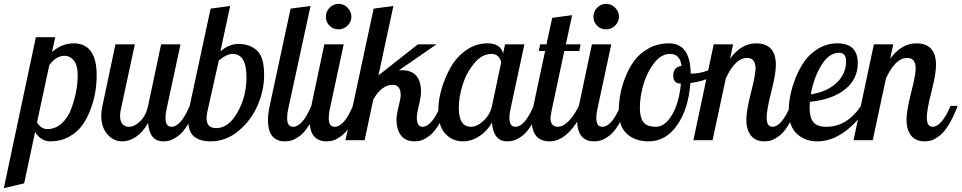

<svg xmlns="http://www.w3.org/2000/svg" viewBox="-95 -731 5013 1001"><path d="M-75 250 92 -537H193L176 -460Q228 -505 289 -505Q409 -505 409 -338Q409 -296 402 -252.5Q395 -209 377.5 -161.5Q360 -114 333.5 -77.5Q307 -41 264 -17.5Q221 6 168 6Q118 6 88 -43L31 225ZM98 -93Q119 -58 152 -58Q194 -58 226.5 -87.5Q259 -117 276 -162.5Q293 -208 301.5 -252.5Q310 -297 310 -336Q310 -391 290 -415.5Q270 -440 241 -440Q197 -440 162 -391Z M433 -128Q433 -152 439 -179L507 -500H608L535 -160Q531 -144 531 -127Q531 -99 543.5 -84.5Q556 -70 576 -70Q607 -70 637 -100Q667 -130 677 -179L745 -500H846L773 -160Q768 -140 768 -115Q768 -70 799 -70Q848 -70 894 -179H931Q908 -120 883.5 -80.5Q859 -41 835.5 -23.5Q812 -6 794.5 0Q777 6 757 6Q684 6 677 -90Q650 -42 614.5 -18Q579 6 543 6Q497 6 465 -30.5Q433 -67 433 -128Z M886 -107Q886 -139 894 -179L1003 -686L1105 -700L1054 -463Q1099 -502 1148 -502Q1207 -502 1244.5 -468Q1282 -434 1282 -339Q1282 -260 1248 -181.5Q1214 -103 1148.5 -48.5Q1083 6 1004 6Q947 6 916.5 -19.5Q886 -45 886 -107ZM982 -115Q982 -63 1032 -63Q1097 -63 1143.5 -145.5Q1190 -228 1190 -328Q1190 -450 1118 -450Q1087 -450 1046 -416L987 -153Q982 -130 982 -115Z M1302 -105Q1302 -136 1311 -179L1420 -686L1524 -700L1407 -160Q1402 -140 1402 -115Q1402 -70 1433 -70Q1482 -70 1528 -179H1565Q1542 -120 1517.5 -80.5Q1493 -41 1469.5 -23.5Q1446 -6 1428.5 0Q1411 6 1391 6Q1302 6 1302 -105Z M1519 -105Q1519 -136 1528 -179L1596 -500H1697L1624 -160Q1619 -140 1619 -115Q1619 -70 1650 -70Q1699 -70 1745 -179H1782Q1759 -120 1734.5 -80.5Q1710 -41 1686.5 -23.5Q1663 -6 1645.5 0Q1628 6 1608 6Q1519 6 1519 -105ZM1604 -644Q1604 -671 1623.5 -691Q1643 -711 1670 -711Q1697 -711 1717 -691Q1737 -671 1737 -644Q1737 -617 1717 -597.5Q1697 -578 1670 -578Q1642 -578 1623 -597Q1604 -616 1604 -644Z M1706 0 1853 -686 1956 -700 1878 -338 2084 -500H2181L1984 -364Q1986 -364 1991 -364.5Q1996 -365 1999 -365Q2100 -365 2100 -252Q2100 -227 2089 -182Q2078 -137 2078 -119Q2078 -70 2108 -70Q2155 -70 2202 -179H2239Q2216 -119 2191.5 -79.5Q2167 -40 2144 -23Q2121 -6 2104 0Q2087 6 2068 6Q2019 6 1995.5 -25Q1972 -56 1972 -107Q1972 -130 1983 -175Q1994 -220 1994 -234Q1994 -289 1952 -289Q1895 -289 1851 -212L1806 0Z M2190 -155Q2190 -208 2207 -267Q2224 -326 2254.5 -380Q2285 -434 2335.5 -469.5Q2386 -505 2446 -505Q2515 -505 2528 -452L2538 -500H2639L2566 -160Q2561 -140 2561 -115Q2561 -70 2592 -70Q2641 -70 2687 -179H2724Q2701 -120 2676.5 -80.5Q2652 -41 2628.5 -23.5Q2605 -6 2587.5 0Q2570 6 2550 6Q2477 6 2470 -92Q2446 -49 2405 -21.5Q2364 6 2318 6Q2264 6 2227 -33.5Q2190 -73 2190 -155ZM2297 -169Q2297 -70 2360 -70Q2393 -70 2427 -102.5Q2461 -135 2470 -179L2518 -406Q2515 -424 2502 -437Q2489 -450 2468 -450Q2417 -450 2376 -399.5Q2335 -349 2316 -286Q2297 -223 2297 -169Z M2677 -106Q2677 -134 2686 -179L2747 -465H2714L2721 -500H2754L2784 -638L2888 -652L2855 -500H2932L2925 -465H2847L2782 -160Q2775 -122 2775 -117Q2775 -70 2813 -70Q2840 -70 2869 -99Q2898 -128 2923 -179H2960Q2873 6 2771 6Q2677 6 2677 -106Z M2914 -105Q2914 -136 2923 -179L2991 -500H3092L3019 -160Q3014 -140 3014 -115Q3014 -70 3045 -70Q3094 -70 3140 -179H3177Q3154 -120 3129.5 -80.5Q3105 -41 3081.5 -23.5Q3058 -6 3040.5 0Q3023 6 3003 6Q2914 6 2914 -105ZM2999 -644Q2999 -671 3018.5 -691Q3038 -711 3065 -711Q3092 -711 3112 -691Q3132 -671 3132 -644Q3132 -617 3112 -597.5Q3092 -578 3065 -578Q3037 -578 3018 -597Q2999 -616 2999 -644Z M3131 -152Q3131 -190 3138 -233Q3145 -276 3164 -325.5Q3183 -375 3211.5 -414Q3240 -453 3287 -479Q3334 -505 3393 -505Q3504 -505 3506 -347Q3595 -347 3670 -407L3679 -380Q3621 -313 3504 -298Q3495 -165 3436 -79.5Q3377 6 3287 6Q3217 6 3174 -32.5Q3131 -71 3131 -152ZM3241 -170Q3241 -117 3260 -93.5Q3279 -70 3325 -70Q3371 -70 3408 -131Q3445 -192 3455 -295Q3415 -295 3415 -336Q3415 -382 3458 -387Q3451 -450 3398 -450Q3351 -450 3313.5 -400Q3276 -350 3258.5 -287Q3241 -224 3241 -170Z M3520 0 3626 -500H3727L3711 -425Q3770 -505 3847 -505Q3950 -505 3950 -392Q3950 -346 3926 -252Q3902 -158 3902 -119Q3902 -70 3932 -70Q3979 -70 4026 -179H4063Q4040 -119 4015.5 -79.5Q3991 -40 3968 -23Q3945 -6 3928 0Q3911 6 3892 6Q3843 6 3819.5 -25Q3796 -56 3796 -107Q3796 -153 3820 -247Q3844 -341 3844 -374Q3844 -429 3800 -429Q3738 -429 3689 -322L3620 0Z M4017 -154Q4017 -190 4025.5 -234Q4034 -278 4053.5 -326.5Q4073 -375 4101 -414Q4129 -453 4173.5 -479Q4218 -505 4270 -505Q4377 -505 4377 -402Q4377 -318 4310.5 -265Q4244 -212 4127 -200Q4126 -189 4126 -169Q4126 -117 4146 -93.5Q4166 -70 4213 -70Q4321 -70 4394 -179H4426Q4384 -101 4313 -47.5Q4242 6 4165 6Q4102 6 4059.5 -33.5Q4017 -73 4017 -154ZM4132 -239Q4216 -252 4266 -298.5Q4316 -345 4316 -412Q4316 -456 4279 -456Q4227 -456 4187 -390.5Q4147 -325 4132 -239Z M4355 0 4461 -500H4562L4546 -425Q4605 -505 4682 -505Q4785 -505 4785 -392Q4785 -346 4761 -252Q4737 -158 4737 -119Q4737 -70 4767 -70Q4814 -70 4861 -179H4898Q4875 -119 4850.5 -79.5Q4826 -40 4803 -23Q4780 -6 4763 0Q4746 6 4727 6Q4678 6 4654.5 -25Q4631 -56 4631 -107Q4631 -153 4655 -247Q4679 -341 4679 -374Q4679 -429 4635 -429Q4573 -429 4524 -322L4455 0Z"/></svg>

Font: Lobster Two
Style: Italic
Weight: 400
Designer: Pablo Impallari
Foundry: Pablo Impallari. www.impallari.com
Version: Version 1.006